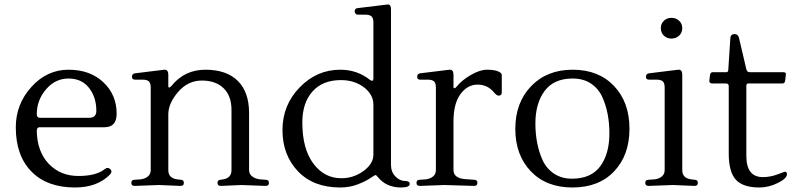

<svg xmlns="http://www.w3.org/2000/svg" viewBox="-20 -820 3509 851"><path d="M497 -316Q497 -256 443 -256H155Q143 -256 143 -239Q145 -147 196.5 -93.5Q248 -40 327.5 -40Q407 -40 445 -71Q458 -81 469 -70Q480 -59 466 -45Q410 11 312 11Q189 11 119.5 -59.5Q50 -130 50 -256Q50 -358 119 -434.5Q188 -511 283.5 -511Q379 -511 438 -455.5Q497 -400 497 -316ZM407 -329Q407 -389 374.5 -430.5Q342 -472 283.5 -472Q225 -472 184 -424Q143 -376 143 -314Q143 -298 156 -298H376Q407 -298 407 -329Z M710 -511Q726 -511 726 -488V-437Q726 -432 729.5 -432Q733 -432 739 -438Q797 -511 890.5 -511Q984 -511 1034 -461.5Q1084 -412 1084 -319V-66Q1084 -48 1098.5 -37.5Q1113 -27 1133 -25L1160 -23Q1172 -22 1172 -9Q1172 4 1157 4L1050 0L959 4Q944 4 944 -9Q944 -22 956 -23L969 -25Q1006 -31 1006 -66V-333Q1006 -395 971 -429Q936 -463 874.5 -463Q813 -463 769.5 -412.5Q726 -362 726 -313V-66Q726 -30 766 -25L783 -23Q795 -22 795 -9Q795 4 780 4L685 0L577 4Q562 4 562 -9Q562 -22 574 -23L602 -25Q622 -27 635 -37.5Q648 -48 648 -66V-432Q648 -452 639.5 -459.5Q631 -467 612 -467H578Q565 -467 565 -480Q565 -493 578 -495L708 -511Q709 -511 710 -511Z M1700 -800Q1713 -800 1713 -779V-89Q1713 -58 1732.5 -38Q1752 -18 1774 -18Q1796 -18 1796 -5Q1796 11 1757 11Q1692 11 1654 -36Q1648 -44 1644.5 -44Q1641 -44 1620.5 -30Q1600 -16 1564.5 -2.5Q1529 11 1488 11Q1369 11 1300.5 -61Q1232 -133 1232 -243.5Q1232 -354 1308 -432.5Q1384 -511 1488 -511Q1564 -511 1621 -465Q1625 -462 1630 -462Q1635 -462 1635 -475V-720Q1635 -740 1626.5 -747.5Q1618 -755 1599 -755H1565Q1560 -755 1556 -759.5Q1552 -764 1552 -769Q1552 -783 1565 -784L1697 -800Q1698 -800 1700 -800ZM1635 -135V-356Q1635 -401 1593 -433Q1551 -465 1491 -465Q1410 -465 1365 -414.5Q1320 -364 1320 -277Q1320 -161 1368.5 -95.5Q1417 -30 1493 -30Q1547 -30 1591 -62Q1635 -94 1635 -135Z M1974 -511Q1990 -511 1990 -488V-434Q1990 -429 1994 -429Q1998 -429 2003 -435Q2026 -464 2066.5 -487.5Q2107 -511 2138.5 -511Q2170 -511 2187 -504Q2204 -497 2204 -488V-411Q2204 -396 2190 -396Q2182 -396 2169 -411Q2141 -445 2096.5 -445Q2052 -445 2021 -403Q1990 -361 1990 -282V-66Q1990 -30 2043 -26L2084 -23Q2096 -22 2096 -9Q2096 4 2081 4L1949 0L1841 4Q1826 4 1826 -9Q1826 -22 1838 -23L1866 -25Q1886 -27 1899 -37.5Q1912 -48 1912 -66V-432Q1912 -452 1903.5 -459.5Q1895 -467 1876 -467H1842Q1829 -467 1829 -480Q1829 -493 1842 -495L1972 -511Q1973 -511 1974 -511Z M2518.5 -511Q2633 -511 2701.5 -439Q2770 -367 2770 -249.5Q2770 -132 2702 -60.5Q2634 11 2517.5 11Q2401 11 2332.5 -61Q2264 -133 2264 -249Q2264 -365 2334 -438Q2404 -511 2518.5 -511ZM2650 -389Q2633 -427 2599.5 -449.5Q2566 -472 2518 -472Q2435 -472 2394 -417Q2353 -362 2353 -273Q2353 -181 2385 -110Q2402 -73 2435.5 -50.5Q2469 -28 2515 -28Q2600 -28 2640.5 -83Q2681 -138 2681 -229Q2681 -320 2650 -389Z M3061 -23Q3073 -22 3073 -9Q3073 4 3058 4L2963 0L2855 4Q2840 4 2840 -9Q2840 -22 2852 -23L2880 -25Q2900 -27 2913 -37.5Q2926 -48 2926 -66V-432Q2926 -452 2917.5 -459.5Q2909 -467 2890 -467H2856Q2843 -467 2843 -480Q2843 -493 2856 -495L2986 -511Q3004 -513 3004 -488V-66Q3004 -30 3044 -25ZM2922.5 -662Q2909 -675 2909 -695Q2909 -715 2922.5 -728Q2936 -741 2956 -741Q2976 -741 2990 -728Q3004 -715 3004 -695Q3004 -675 2990 -662Q2976 -649 2956 -649Q2936 -649 2922.5 -662Z M3468 -48Q3468 -29 3427.5 -9Q3387 11 3346 11Q3273 11 3241.5 -23.5Q3210 -58 3210 -139V-439Q3210 -450 3197 -450H3136Q3131 -450 3127 -453.5Q3123 -457 3124 -462L3127 -488Q3129 -500 3139 -500H3199Q3208 -500 3208 -511L3217 -650Q3218 -669 3236 -669Q3250 -669 3255 -654L3288 -513Q3291 -500 3303 -500H3452Q3466 -500 3463 -488L3460 -462Q3458 -450 3448 -450H3296Q3288 -450 3288 -439V-129Q3288 -35 3361 -35Q3394 -35 3426 -47L3458 -59Q3468 -59 3468 -48Z"/></svg>

Font: Lustria
Style: Regular
Weight: 400
Designer: Matthew Desmond
Foundry: Matthew Desmond
Version: Version 001.001; ttfautohint (v1.6)